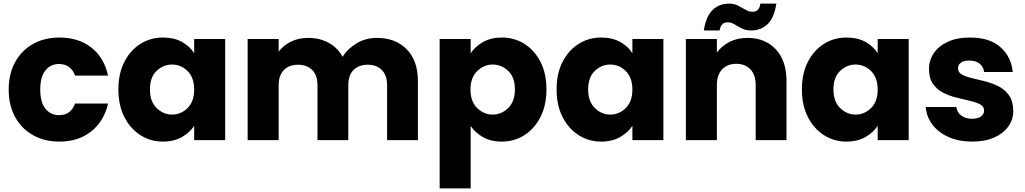

<svg xmlns="http://www.w3.org/2000/svg" viewBox="-20 -773 5652 1059"><path d="M28 -279Q28 -367 64 -431.5Q100 -496 163 -531Q226 -566 308 -566Q413 -566 483.5 -511Q554 -456 576 -356H394Q384 -385 362 -402.5Q340 -420 305 -420Q259 -420 230.5 -384.5Q202 -349 202 -279Q202 -209 230.5 -173.5Q259 -138 305 -138Q340 -138 361.5 -154.5Q383 -171 394 -202H576Q554 -105 483.5 -48.5Q413 8 308 8Q226 8 163 -27Q100 -62 64 -126.5Q28 -191 28 -279Z M633 -280Q633 -368 666 -432Q699 -496 754.5 -531Q810 -566 879 -566Q941 -566 985 -541Q1029 -516 1051 -479V-558H1222V0H1051V-79Q1028 -43 984 -17.5Q940 8 878 8Q810 8 754.5 -27.5Q699 -63 666 -127.5Q633 -192 633 -280ZM1051 -279Q1051 -345 1014.5 -381Q978 -417 929 -417Q881 -417 844 -382Q807 -347 807 -280Q807 -213 844 -177Q881 -141 929 -141Q978 -141 1014.5 -177Q1051 -213 1051 -279Z M1731 -303Q1731 -358 1702 -387Q1673 -416 1624 -416Q1575 -416 1546 -387Q1517 -358 1517 -303V0H1346V-558H1517V-488Q1542 -522 1584 -543Q1626 -564 1680 -564Q1743 -564 1792.5 -537Q1842 -510 1870 -460Q1897 -504 1947 -534Q1997 -564 2058 -564Q2162 -564 2223.5 -501Q2285 -438 2285 -326V0H2115V-303Q2115 -358 2086 -387Q2057 -416 2008 -416Q1959 -416 1930 -387Q1901 -358 1901 -303V0H1731Z M2576 -479Q2599 -515 2643 -540.5Q2687 -566 2748 -566Q2817 -566 2872.5 -531Q2928 -496 2961 -432Q2994 -368 2994 -280Q2994 -192 2961 -127.5Q2928 -63 2872.5 -27.5Q2817 8 2748 8Q2686 8 2642.5 -17.5Q2599 -43 2576 -78V266H2405V-558H2576ZM2820 -280Q2820 -347 2783 -382Q2746 -417 2697 -417Q2649 -417 2612 -381Q2575 -345 2575 -279Q2575 -213 2612 -177Q2649 -141 2697 -141Q2746 -141 2783 -177Q2820 -213 2820 -280Z M3050 -280Q3050 -368 3083 -432Q3116 -496 3171.5 -531Q3227 -566 3296 -566Q3358 -566 3402 -541Q3446 -516 3468 -479V-558H3639V0H3468V-79Q3445 -43 3401 -17.5Q3357 8 3295 8Q3227 8 3171.5 -27.5Q3116 -63 3083 -127.5Q3050 -192 3050 -280ZM3468 -279Q3468 -345 3431.5 -381Q3395 -417 3346 -417Q3298 -417 3261 -382Q3224 -347 3224 -280Q3224 -213 3261 -177Q3298 -141 3346 -141Q3395 -141 3431.5 -177Q3468 -213 3468 -279Z M4148 -303Q4148 -360 4119 -390.5Q4090 -421 4041 -421Q3992 -421 3963 -390.5Q3934 -360 3934 -303V0H3763V-558H3934V-483Q3960 -519 4003 -541.5Q4046 -564 4103 -564Q4200 -564 4259 -501Q4318 -438 4318 -326V0H4148ZM3862 -605Q3874 -683 3910.5 -718Q3947 -753 4000 -753Q4030 -753 4052 -741.5Q4074 -730 4092.5 -719Q4111 -708 4131 -708Q4168 -708 4174 -753H4262Q4250 -674 4213.5 -639.5Q4177 -605 4124 -605Q4094 -605 4072 -616Q4050 -627 4031.5 -638.5Q4013 -650 3993 -650Q3956 -650 3949 -605Z M4403 -280Q4403 -368 4436 -432Q4469 -496 4524.5 -531Q4580 -566 4649 -566Q4711 -566 4755 -541Q4799 -516 4821 -479V-558H4992V0H4821V-79Q4798 -43 4754 -17.5Q4710 8 4648 8Q4580 8 4524.5 -27.5Q4469 -63 4436 -127.5Q4403 -192 4403 -280ZM4821 -279Q4821 -345 4784.5 -381Q4748 -417 4699 -417Q4651 -417 4614 -382Q4577 -347 4577 -280Q4577 -213 4614 -177Q4651 -141 4699 -141Q4748 -141 4784.5 -177Q4821 -213 4821 -279Z M5343 8Q5269 8 5212.5 -17Q5156 -42 5123 -85.5Q5090 -129 5086 -183H5255Q5258 -153 5282 -135.5Q5306 -118 5341 -118Q5374 -118 5391 -131Q5408 -144 5408 -163Q5408 -186 5386 -197.5Q5364 -209 5329.5 -217Q5295 -225 5256 -234.5Q5217 -244 5182.5 -261.5Q5148 -279 5126 -310Q5104 -341 5104 -393Q5104 -440 5130.5 -479.5Q5157 -519 5207.5 -542.5Q5258 -566 5331 -566Q5439 -566 5498.5 -512.5Q5558 -459 5566 -376H5408Q5405 -404 5383.5 -421.5Q5362 -439 5326 -439Q5296 -439 5280 -427.5Q5264 -416 5264 -396Q5264 -374 5285.5 -362Q5307 -350 5341.5 -342Q5376 -334 5415 -324Q5454 -314 5489 -296Q5524 -278 5546 -246Q5568 -214 5569 -162Q5569 -114 5541.5 -75.5Q5514 -37 5463.5 -14.5Q5413 8 5343 8Z"/></svg>

Font: Poppins
Style: Bold
Weight: 700
Designer: Ninad Kale (Devanagari), Jonny Pinhorn (Latin)
Version: Version 5.002